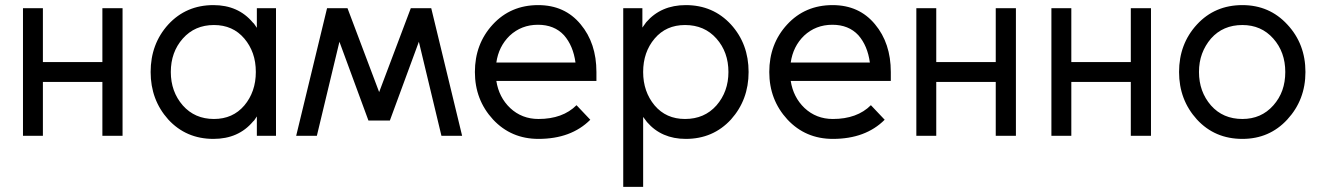

<svg xmlns="http://www.w3.org/2000/svg" viewBox="-20 -532 5173 752"><path d="M70 0H148V-211H381V0H460V-500H381V-289H148V-500H70Z M986 -500V-423Q982 -428 978.5 -434Q975 -440 970 -444Q913 -512 816 -512Q709 -512 639 -436Q570 -360 570 -250Q570 -141 639 -64Q709 12 816 12Q914 12 971 -56Q976 -60 979 -65.5Q982 -71 986 -76V0H1061V-500ZM818 -434Q892 -434 937 -381Q959 -355 970.5 -322.5Q982 -290 982 -250Q982 -211 970.5 -178Q959 -145 937 -119Q892 -66 818 -66Q743 -66 696 -119Q649 -173 649 -250Q649 -328 696 -381Q743 -434 818 -434Z M1423 -60H1507L1341 -500H1261ZM1140 0H1221L1341 -500H1261ZM1709 0H1790L1669 -500H1589ZM1423 -60H1507L1669 -500H1589Z M2316 -215V-250Q2316 -363 2254 -437Q2192 -512 2088 -512Q1980 -512 1910 -436Q1840 -360 1840 -250Q1840 -141 1911 -64Q1982 12 2089 12Q2217 12 2292 -63L2238 -120Q2184 -66 2089 -66Q2024 -66 1978 -109Q1956 -130 1942.5 -156.5Q1929 -183 1924 -215ZM2087 -435Q2151 -435 2189 -394Q2225 -353 2234 -287H1924Q1933 -350 1976 -392Q2022 -435 2087 -435Z M2496 -500V-424Q2500 -429 2503.5 -434.5Q2507 -440 2511 -445Q2569 -512 2666 -512Q2773 -512 2843 -436Q2912 -360 2912 -250Q2912 -141 2843 -64Q2773 12 2666 12Q2571 12 2514 -54Q2511 -58 2507 -63.5Q2503 -69 2499 -74V200H2421V-500ZM2663 -66Q2739 -66 2786 -119Q2833 -173 2833 -250Q2833 -328 2786 -381Q2739 -434 2663 -434Q2589 -434 2544 -381Q2499 -328 2499 -250Q2499 -173 2544 -119Q2589 -66 2663 -66Z M3469 -215V-250Q3469 -363 3407 -437Q3345 -512 3241 -512Q3133 -512 3063 -436Q2993 -360 2993 -250Q2993 -141 3064 -64Q3135 12 3242 12Q3370 12 3445 -63L3391 -120Q3337 -66 3242 -66Q3177 -66 3131 -109Q3109 -130 3095.5 -156.5Q3082 -183 3077 -215ZM3240 -435Q3304 -435 3342 -394Q3378 -353 3387 -287H3077Q3086 -350 3129 -392Q3175 -435 3240 -435Z M3569 0H3647V-211H3880V0H3959V-500H3880V-289H3647V-500H3569Z M4098 0H4176V-211H4409V0H4488V-500H4409V-289H4176V-500H4098Z M4846 -512Q4738 -512 4668 -436Q4598 -360 4598 -250Q4598 -141 4668 -64Q4738 12 4846 12Q4952 12 5022 -64Q5093 -141 5093 -250Q5093 -360 5022 -436Q4952 -512 4846 -512ZM4846 -434Q4920 -434 4967 -381Q5014 -328 5014 -250Q5014 -211 5002.5 -178.5Q4991 -146 4967 -119Q4920 -66 4846 -66Q4770 -66 4723 -119Q4676 -173 4676 -250Q4676 -289 4688 -321.5Q4700 -354 4723 -381Q4770 -434 4846 -434Z"/></svg>

Font: Unageo
Style: Regular
Weight: 400
Designer: Richard Sepsi
Foundry: Richard Sepsi
Version: Version 2.000